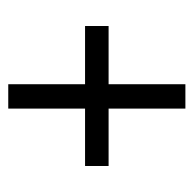

<svg xmlns="http://www.w3.org/2000/svg" viewBox="-22 -590 469 465"><g transform="rotate(-90 212.5 -357.5)"><path d="M182 -143V-329H43V-386H182V-572H241V-386H382V-329H241V-143Z"/></g></svg>

Font: Noto Serif Myanmar ExtraCondensed
Style: Regular
Weight: 400
Width: 2
Designer: Ben Mitchell and the Monotype Design Team
Foundry: Monotype Imaging Inc.
Version: Version 2.106; ttfautohint (v1.8.4.7-5d5b)